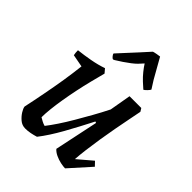

<svg xmlns="http://www.w3.org/2000/svg" viewBox="-201 -802 924 924"><g transform="rotate(45 261.5 -340.0)"><path d="M131 12Q109 12 92.5 -2Q76 -16 65.5 -33Q55 -50 54 -61Q60 -88 65.5 -116Q71 -144 76.5 -172Q82 -200 87 -228.5Q92 -257 96.5 -284.5Q101 -312 104.5 -339Q108 -366 111 -391L47 -403Q44 -416 44 -434Q81 -438 122 -445.5Q163 -453 197 -465L214 -445Q205 -411 195 -371.5Q185 -332 176.5 -291Q168 -250 161.5 -211Q155 -172 151.5 -139Q148 -106 148 -82Q156 -77 166.5 -71.5Q177 -66 188 -63Q206 -86 227 -117.5Q248 -149 270 -186.5Q292 -224 314.5 -264Q337 -304 357 -344L376 -453H456L466 -437Q461 -411 453.5 -373.5Q446 -336 438 -293Q430 -250 423 -206Q416 -162 411 -122Q406 -82 404 -53L478 -116L498 -95L402 12Q390 12 371 8Q352 4 334 -4.5Q316 -13 306 -25L353 -248L346 -251Q328 -216 309.5 -181Q291 -146 272.5 -113Q254 -80 235.5 -51.5Q217 -23 199 0Q183 5 165.5 8.5Q148 12 131 12ZM202 -525 195 -522Q189 -523 182.5 -531.5Q176 -540 176 -544Q193 -563 215.5 -587Q238 -611 261 -636.5Q284 -662 304 -684Q309 -686 325 -689Q341 -692 345 -692L402 -591L428 -550Q426 -545 416.5 -535Q407 -525 401 -522Q388 -533 371.5 -548.5Q355 -564 340.5 -582Q326 -600 316 -616L294 -592Q284 -582 269 -570.5Q254 -559 237 -547.5Q220 -536 202 -525Z"/></g></svg>

Font: Labrada Medium
Style: Italic
Weight: 500
Italic angle: -7°
Designer: Mercedes Jáuregui
Foundry: Omnibus-Type Team
Version: Version 1.000